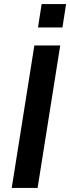

<svg xmlns="http://www.w3.org/2000/svg" viewBox="-20 -930 347 950"><path d="M38 0 150 -705H278L166 0ZM168 -794 186 -910H307L289 -794Z"/></svg>

Font: Nunito Sans
Style: Bold Italic
Weight: 700
Italic angle: -9°
Designer: Vernon Adams
Foundry: Vernon Adams
Version: Version 3.006; ttfautohint (v1.8.3)